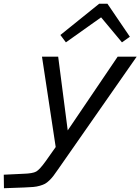

<svg xmlns="http://www.w3.org/2000/svg" viewBox="-103 -766 746 1020"><path d="M217.8 -580.1 423.8 -746.1H467.8L586.9 -570.8L544.9 -541L434.1 -673.8L247.1 -541ZM206.1 132.8Q190.4 155.3 181.2 167.7Q171.9 180.2 159.2 192.4Q146.5 204.6 136.2 210.2Q126 215.8 109.1 220.7Q92.3 225.6 73.5 227.3Q54.7 229 25.9 230L-82 233.9L-83 162.1L21 157.2Q70.8 155.8 89.4 145.3Q107.9 134.8 140.1 89.8L192.9 15.1L120.1 -464.8H206.1L256.8 -73.2L522 -464.8H623Z"/></svg>

Font: IntelOne Mono
Style: Italic
Weight: 400
Italic angle: -16°
Designer: Fred Shallcrass
Foundry: Frere-Jones Type LLC
Version: Version 1.200;hotconv 1.1.0;makeotfexe 2.6.0;FJTRelease1.2